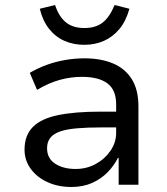

<svg xmlns="http://www.w3.org/2000/svg" viewBox="-20 -738 668 767"><path d="M265 9Q212 9 169.5 -10.5Q127 -30 102.5 -64Q78 -98 78 -140Q78 -197 111 -230.5Q144 -264 211.5 -278Q279 -292 381 -292H459V-229H386Q329 -229 288 -225.5Q247 -222 220.5 -213Q194 -204 181 -187.5Q168 -171 168 -146Q168 -105 200.5 -84Q233 -63 282 -63Q326 -63 362.5 -83Q399 -103 421.5 -136Q444 -169 444 -207V-321Q444 -379 409 -405Q374 -431 307 -431Q263 -431 219 -419Q175 -407 128 -379L99 -447Q131 -466 167 -479Q203 -492 241.5 -498.5Q280 -505 318 -505Q382 -505 430.5 -485Q479 -465 506 -422.5Q533 -380 533 -313V0H454V-107H451Q436 -77 410.5 -50.5Q385 -24 348.5 -7.5Q312 9 265 9ZM317 -559Q273 -559 237 -575Q201 -591 175.5 -623.5Q150 -656 139 -703L200 -718Q215 -672 243 -649Q271 -626 317 -626Q361 -626 389 -647Q417 -668 438 -718L497 -703Q483 -653 456.5 -621.5Q430 -590 394.5 -574.5Q359 -559 317 -559Z"/></svg>

Font: Nunito Sans 7pt
Style: Regular
Weight: 400
Designer: Vernon Adams
Foundry: Vernon Adams
Version: Version 3.101;gftools[0.9.27]